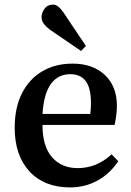

<svg xmlns="http://www.w3.org/2000/svg" viewBox="-20 -802 570 836"><path d="M285 14Q173 14 108.5 -55.5Q44 -125 44 -246Q44 -333 75.5 -395.5Q107 -458 164 -491.5Q221 -525 296 -525Q384 -525 436.5 -475.5Q489 -426 489 -342Q489 -304 479 -258H165Q165 -165 206.5 -117.5Q248 -70 318 -70Q359 -70 395.5 -84.5Q432 -99 466 -130L495 -100Q458 -45 404 -15.5Q350 14 285 14ZM165 -306H373Q376 -327 376 -354Q376 -418 353.5 -448.5Q331 -479 286 -479Q233 -479 202 -437Q171 -395 165 -306ZM333 -580 197 -673Q181 -685 171 -698Q161 -711 161 -728Q161 -746 174 -764Q187 -782 211 -782Q232 -782 254 -751L354 -602Z"/></svg>

Font: Literata 36pt Medium
Style: Regular
Weight: 500
Designer: Latin by Veronika Burian and Jose Scaglione. Greek by Irene Vlachou. Cyrillic by Vera Evstafieva.
Foundry: TypeTogether
Version: Version 3.002